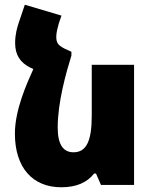

<svg xmlns="http://www.w3.org/2000/svg" viewBox="-20 -782 648 812"><path d="M282 -563 267 -570C225 -588 218 -600 218 -627C218 -645 224 -665 229 -684L240 -716L85 -762L61 -691C52 -665 44 -636 44 -600C44 -550 65 -517 110 -495L121 -490C93 -428 43 -317 43 -217C43 -73 118 10 239 10C303 10 348 -10 378 -48H386L407 0H547V-508H368V-292C368 -183 344 -138 291 -138C249 -138 224 -168 224 -243C224 -350 260 -476 282 -547Z"/></svg>

Font: Noto Sans Armenian SemiCondensed Black
Style: Regular
Weight: 900
Width: 4
Designer: Monotype Design Team
Foundry: Monotype Imaging Inc.
Version: Version 2.008